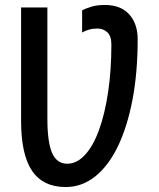

<svg xmlns="http://www.w3.org/2000/svg" viewBox="-20 -744 640 774"><path d="M245 10Q154 10 109.5 -55Q65 -120 65 -257V-714H171V-266Q171 -171 190 -127.5Q209 -84 251 -84Q290 -84 323 -120Q356 -156 379.5 -221Q403 -286 416 -374Q429 -462 429 -564Q429 -599 412.5 -614Q396 -629 373 -629Q354 -629 338.5 -624.5Q323 -620 311 -613V-702Q325 -710 348.5 -717Q372 -724 402 -724Q467 -724 501 -686Q535 -648 535 -586Q535 -451 514 -341.5Q493 -232 455 -153.5Q417 -75 363.5 -32.5Q310 10 245 10Z"/></svg>

Font: Noto Sans Mono Medium
Style: Regular
Weight: 500
Designer: Monotype Design Team
Foundry: Monotype Imaging Inc.
Version: Version 2.014